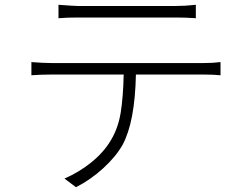

<svg xmlns="http://www.w3.org/2000/svg" viewBox="-20 -744 1040 801"><path d="M712 -671H307Q258 -671 224 -668V-724Q292 -719 305 -719H712Q752 -719 797 -724V-668Q756 -671 712 -671ZM193 -481H830Q869 -481 900 -485V-430Q870 -433 830 -433H547Q543 -235 491 -139Q463 -90 410.5 -42Q358 6 297 37L249 1Q311 -26 362 -67.5Q413 -109 442 -158Q473 -209 483.5 -274Q494 -339 496 -433H193Q152 -433 111 -430V-485Q163 -481 193 -481Z"/></svg>

Font: Noto Sans Korean Light
Style: Regular
Weight: 300
Designer: Ryoko NISHIZUKA  (kana & ideographs); Paul D. Hunt (Latin, Greek & Cyrillic); Wenlong ZHANG  (bopomofo); Sandoll Communi
Foundry: Adobe Systems Incorporated
Version: Version 1.000;PS 1;hotconv 1.0.78;makeotf.lib2.5.61930